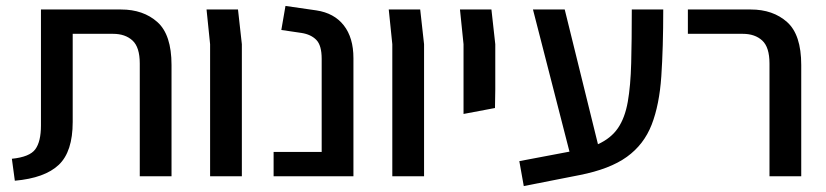

<svg xmlns="http://www.w3.org/2000/svg" viewBox="-20 -594 2783 647"><path d="M30 15 20 -59Q80 -65 99 -91Q118 -117 118 -171V-562H388Q463 -562 510.5 -519.5Q558 -477 558 -375V0H451V-380Q451 -435 426.5 -457.5Q402 -480 361 -480H225V-183Q225 -83 178 -38.5Q131 6 30 15Z M688 0V-445L676 -562H782L795 -445V0Z M902 0V-82H1064V-396Q1064 -441 1046 -459.5Q1028 -478 996 -483L928 -493L942 -574L1046 -559Q1106 -550 1138.5 -508.5Q1171 -467 1171 -398V0Z M1302 0V-445L1290 -562H1396L1409 -445V0Z M1542 -210V-445L1530 -562H1636L1649 -445V-293L1648 -230Z M1745 33 1730 -51 1899 -83 1776 -562H1883L1995 -108Q2039 -128 2062.5 -162.5Q2086 -197 2095.5 -251Q2105 -305 2107 -381.5Q2109 -458 2109 -562H2215Q2215 -433 2208.5 -337Q2202 -241 2176 -174Q2150 -107 2092.5 -65.5Q2035 -24 1933 -4Z M2573 0V-380Q2573 -435 2548.5 -457.5Q2524 -480 2483 -480H2298V-562H2510Q2585 -562 2632.5 -519.5Q2680 -477 2680 -375V0Z"/></svg>

Font: Assistant SemiBold
Style: Regular
Weight: 600
Designer: Hebrew By Ben Nathan, Latin by Paul Hunt
Version: Version 3.000